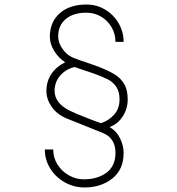

<svg xmlns="http://www.w3.org/2000/svg" viewBox="-20 -731 780 848"><path d="M490 -56Q490 -120 436 -143L274 -208Q231 -226 208 -259.5Q185 -293 185 -329Q185 -372 207 -404.5Q229 -437 268 -456Q238 -475 219 -506.5Q200 -538 200 -570Q201 -635 244.5 -673Q288 -711 362 -711Q407 -711 444.5 -688.5Q482 -666 504 -628Q526 -590 526 -546H490Q490 -581 473 -610.5Q456 -640 426.5 -657.5Q397 -675 362 -675Q304 -675 270.5 -647Q237 -619 237 -570Q237 -542 256 -515Q275 -488 301 -477Q327 -466 371 -452Q401 -442 416 -436Q461 -418 486.5 -402.5Q512 -387 528 -361Q544 -335 544 -292Q544 -250 521.5 -216Q499 -182 464 -170Q494 -153 510 -120.5Q526 -88 526 -56Q526 18 476 57.5Q426 97 353 97Q307 97 266.5 74.5Q226 52 202 13.5Q178 -25 178 -71H215Q215 -35 233.5 -5Q252 25 283.5 43Q315 61 350 61Q411 61 450.5 31.5Q490 2 490 -56ZM398 -405 309 -435Q270 -425 246 -397.5Q222 -370 221 -331Q221 -276 286 -243Q312 -230 382 -203L425 -187Q457 -196 482.5 -223Q508 -250 508 -292Q508 -326 494 -347Q480 -368 458 -379.5Q436 -391 398 -405Z"/></svg>

Font: Major Mono Display
Style: Regular
Weight: 400
Designer: Emre Parlak
Foundry: Emre Parlak
Version: Version 2.000; ttfautohint (v1.8) -l 8 -r 50 -G 200 -x 14 -D